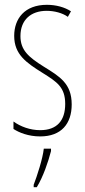

<svg xmlns="http://www.w3.org/2000/svg" viewBox="-20 -557 352 798"><path d="M278 -123C278 -210 228 -239 162 -280C98 -320 65 -349 65 -407C65 -475 109 -512 174 -512C206 -512 240 -503 262 -487L275 -510C249 -527 213 -537 175 -537C82 -537 39 -479 39 -408C39 -330 90 -296 157 -254C216 -217 251 -195 251 -125C251 -56 217 -16 147 -16C105 -16 65 -31 36 -52V-21C59 -6 98 10 147 10C235 10 278 -43 278 -123ZM192 71V61H162C158 101 134 175 120 211V221H133C160 176 180 117 192 71Z"/></svg>

Font: Noto Sans Arabic ExtCond Thin
Style: Regular
Weight: 100
Width: 2
Designer: Monotype Design Team, Nadine Chahine, Nizar Qandah and Khaled Hosny
Foundry: Monotype Imaging Inc.
Version: Version 2.012